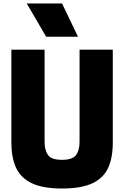

<svg xmlns="http://www.w3.org/2000/svg" viewBox="-20 -1064 710 1098"><path d="M426 -854ZM426 -854H244L133 -1044H335ZM335 14Q223 14 160 -17Q97 -48 71 -106.5Q45 -165 45 -248V-780H235V-253Q235 -206 254 -178Q273 -150 335 -150Q395 -150 415 -177.5Q435 -205 435 -253V-780H625V-248Q625 -161 598 -103Q571 -45 507.5 -15.5Q444 14 335 14Z"/></svg>

Font: Tanohe Sans Black
Style: Regular
Weight: 900
Designer: Village Type and Design LLC & Cristiano Sobral
Foundry: Cooper Hewitt Smithsonian Design Museum
Version: Version 1.00;March 11, 2020;FontCreator 12.0.0.2522 64-bit; 